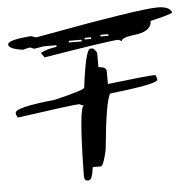

<svg xmlns="http://www.w3.org/2000/svg" viewBox="-84 -666 693 693"><g transform="rotate(-5 263.0 -319.0)"><path d="M511.2 -618.7Q555.2 -618.7 563 -595.7Q549.8 -587.4 482.4 -572.3Q482.4 -532.2 413.1 -526.4Q372.6 -520.5 372.6 -508.8L360.8 -514.6Q332 -514.6 89.8 -474.6L78.1 -491.7Q98.1 -503.4 136.2 -508.8V-514.6H89.8L55.2 -508.8Q43.9 -514.6 38.1 -514.6L14.6 -508.8Q-37.1 -516.1 -37.1 -532.2Q-37.1 -549.3 49.3 -555.2Q60.5 -549.3 66.9 -549.3Q443.4 -618.7 511.2 -618.7ZM297.4 -538.1V-532.2H326.2V-538.1ZM239.7 -532.2V-526.4H263.2V-532.2ZM182.1 -526.4V-520.5H228.5V-526.4ZM257.3 -491.7H263.2Q271 -491.7 280.3 -474.6V-422.4Q309.1 -420.9 309.1 -405.3V-358.9Q456.5 -376.5 482.4 -376.5L487.8 -364.7V-358.9Q487.8 -343.3 314.9 -324.2Q297.4 -303.2 280.3 -122.6Q267.6 -64.9 257.3 -64.9H228.5Q222.7 -18.6 210.9 -18.6H205.1Q193.8 -18.6 193.8 -35.6Q197.3 -289.6 216.8 -289.6Q210.4 -289.6 199.7 -295.4Q178.2 -295.4 -25.4 -266.6L-31.2 -278.3V-284.2Q-31.2 -304.2 112.8 -318.8Q222.7 -345.2 222.7 -353Q239.7 -491.7 257.3 -491.7Z"/></g></svg>

Font: Otrack
Style: Regular
Weight: 400
Designer: Sodina
Foundry: Sodina
Version: Version 2.10 June 16, 2016